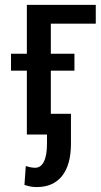

<svg xmlns="http://www.w3.org/2000/svg" viewBox="-20 -548 410 782"><path d="M370.1 -451.7H187V0H89.4V-528.3H370.1ZM283.2 -260.3H24.9V-329.1H283.2ZM269 -84.5V36.6Q269 123 232.9 168.5Q196.8 213.9 129.9 213.9Q115.2 213.9 104.2 211.7Q93.3 209.5 79.6 205.1L85 128.4Q92.3 130.9 103.3 133.1Q114.3 135.3 123 135.3Q146.5 135.3 158.9 110.1Q171.4 85 171.4 36.6V-84.5Z"/></svg>

Font: Franco
Style: Regular
Weight: 400
Designer: Google
Version: Version 1.200311; 2013